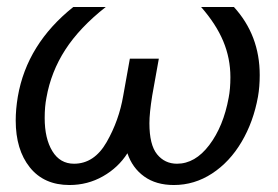

<svg xmlns="http://www.w3.org/2000/svg" viewBox="-20 -520 797 550"><path d="M352 -352 333 -246Q321 -175 285.5 -113Q250 -51 192 -51Q152 -51 130 -87Q108 -123 108 -182Q108 -215 113 -240Q126 -314 167 -377.5Q208 -441 283 -500H190Q57 -394 31 -243Q25 -207 25 -175Q25 -91 65.5 -40.5Q106 10 179 10Q231 10 275 -15Q319 -40 345 -81Q359 -39 393 -14.5Q427 10 478 10Q537 10 587.5 -23Q638 -56 672 -113.5Q706 -171 719 -243Q724 -271 724 -305Q724 -419 650 -500H556Q599 -451 619.5 -402Q640 -353 640 -299Q640 -265 635 -240Q620 -158 579.5 -104.5Q539 -51 487 -51Q452 -51 430 -78Q408 -105 408 -167Q408 -196 416 -246L435 -352Z"/></svg>

Font: Geom Light
Style: Italic
Weight: 300
Italic angle: -10°
Version: Version 1.102